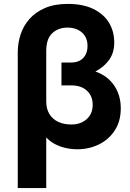

<svg xmlns="http://www.w3.org/2000/svg" viewBox="-20 -754 668 984"><path d="M71 210V-485.5Q71 -533 85.5 -577.2Q100 -621.5 131 -656.8Q162 -692 210.8 -713Q259.5 -734 328 -734Q404.5 -734 457.5 -708.5Q510.5 -683 538 -638.5Q565.5 -594 565.5 -535.5Q565.5 -484 539.5 -447.5Q513.5 -411 469 -387.5Q509.5 -373.5 538.5 -346.8Q567.5 -320 583.2 -282.5Q599 -245 599 -199.5Q599 -132.5 568.2 -85.5Q537.5 -38.5 486.8 -13.8Q436 11 376.5 11Q346 11 316.8 4.5Q287.5 -2 261.8 -15.5Q236 -29 217 -50V210ZM345.5 -116Q393.5 -116 424.2 -143.2Q455 -170.5 455 -217Q455 -262 425.5 -289.2Q396 -316.5 344 -316.5H295V-433.5H344Q372 -433.5 390.8 -444.5Q409.5 -455.5 419 -474.5Q428.5 -493.5 428.5 -518Q428.5 -562 400.2 -587.2Q372 -612.5 325 -612.5Q279 -612.5 248 -584Q217 -555.5 217 -492.5V-234Q217 -195.5 233.5 -169Q250 -142.5 279 -129.2Q308 -116 345.5 -116Z"/></svg>

Font: Geologica Cursive SemiBold
Style: Regular
Weight: 600
Designer: Sindre Bremnes, Frode Helland
Foundry: Monokrom Skriftforlag AS
Version: Version 1.010;gftools[0.9.28]